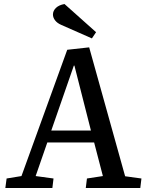

<svg xmlns="http://www.w3.org/2000/svg" viewBox="-20 -945 732 965"><path d="M462.9 -783.2 441.9 -752 288.1 -819.8Q267.6 -828.6 256.8 -842.8Q246.1 -856.9 246.1 -872.1Q246.1 -890.6 261.2 -905.3Q276.4 -919.9 304.2 -924.8ZM428.2 -707 608.9 -59.1 690.9 -47.9 685.1 0H411.1L417 -47.9L497.1 -60.1L453.1 -229H217.8L159.2 -60.1L249 -47.9L243.2 0H6.8L13.2 -47.9L87.9 -60.1L317.9 -694.8ZM237.8 -289.1H437L354 -615.2H351.1Z"/></svg>

Font: Literata Book Medium
Style: Italic
Weight: 500
Italic angle: -3°
Designer: Latin by Veronika Burian and Jose Scaglione. Greek by Irene Vlachou. Cyrillic by Vera Evstafieva
Foundry: TypeTogether
Version: Version 1.003;PS 001.003;hotconv 1.0.88;makeotf.lib2.5.64775